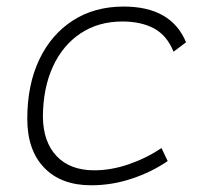

<svg xmlns="http://www.w3.org/2000/svg" viewBox="-20 -547 626 577"><path d="M263.2 -35.2Q314.5 -35.2 367.4 -53.5Q420.4 -71.8 465.3 -102.1L483.9 -63Q436.5 -30.3 376.7 -10.3Q316.9 9.8 253.9 9.8Q163.6 9.8 112.8 -43Q62 -95.7 62 -189.9Q62 -292 97.9 -367.7Q133.8 -443.4 199 -485.4Q264.2 -527.3 351.6 -527.3Q494.6 -527.3 539.1 -419.9L501.5 -391.6Q481.9 -440.4 443.1 -461.4Q404.3 -482.4 347.7 -482.4Q275.9 -482.4 222.2 -446.8Q168.5 -411.1 138.9 -346.7Q109.4 -282.2 108.9 -195.8Q109.9 -120.1 150.4 -77.6Q190.9 -35.2 263.2 -35.2Z"/></svg>

Font: Cascadia Mono NF ExtraLight
Style: Italic
Weight: 200
Italic angle: -10°
Monospace: yes
Designer: Aaron Bell
Foundry: Saja Typeworks
Version: Version 2404.023; ttfautohint (v1.8.4)